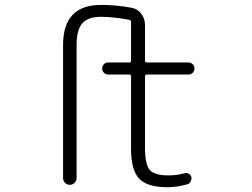

<svg xmlns="http://www.w3.org/2000/svg" viewBox="-20 -784 1040 792"><path d="M585.9 -476.6Q578.1 -476.6 578.1 -468.8V-177.7Q578.1 -105.5 597.7 -83Q617.2 -60.5 674.8 -60.5Q709 -60.5 741.2 -69.3Q750 -72.3 758.3 -67.4Q766.6 -62.5 769.5 -53.7Q770.5 -46.9 768.6 -40.5Q766.6 -34.2 762.2 -29.3Q757.8 -24.4 751 -23.4Q710 -11.7 669.9 -11.7Q587.9 -11.7 554.2 -46.9Q520.5 -82 520.5 -171.9V-468.8Q520.5 -476.6 513.7 -476.6H425.8Q416 -476.6 408.7 -483.9Q401.4 -491.2 401.4 -501.5Q401.4 -511.7 408.7 -519Q416 -526.4 425.8 -526.4H513.7Q520.5 -526.4 520.5 -533.2V-693.4Q520.5 -700.2 513.7 -702.1Q454.1 -713.9 397.5 -714.8Q342.8 -714.8 319.3 -687.5Q295.9 -660.2 295.9 -598.6V-48.8Q295.9 -38.1 287.6 -29.8Q279.3 -21.5 268.1 -21.5Q256.8 -21.5 248.5 -29.8Q240.2 -38.1 240.2 -48.8V-598.6Q240.2 -763.7 396.5 -763.7Q460 -763.7 522.5 -752Q546.9 -748 562.5 -727.5Q578.1 -707 578.1 -681.6V-533.2Q578.1 -526.4 585.9 -526.4H757.8Q767.6 -526.4 774.9 -519Q782.2 -511.7 782.2 -501.5Q782.2 -491.2 774.9 -483.9Q767.6 -476.6 757.8 -476.6Z"/></svg>

Font: Rounded-X Mgen+ 2m light
Style: Regular
Weight: 200
Designer: [Source Han Sans]
Ryoko NISHIZUKA  (kana & ideographs); Paul D. Hunt (Latin, Greek & Cyrillic); Wenlong ZHANG  (bopomofo
Version: Version 1.059.20150602